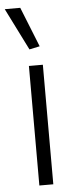

<svg xmlns="http://www.w3.org/2000/svg" viewBox="-66 -834 338 864"><g transform="rotate(-5 102.5 -402.0)"><path d="M76 -540H139V0H76ZM85 -614 -10 -804H60L132 -624Z"/></g></svg>

Font: Encode Sans Narrow
Style: Light
Weight: 300
Designer: Pablo Impallari, Andres Torresi
Foundry: Pablo Impallari, Andres Torresi
Version: Version 1.000; ttfautohint (v1.00) -l 8 -r 50 -G 200 -x 14 -